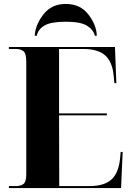

<svg xmlns="http://www.w3.org/2000/svg" viewBox="-20 -952 668 972"><path d="M25 0H593L601 -183H591L588 -151Q581 -77 544.5 -43.5Q508 -10 433 -10H280L279 -368H521V-378H279V-704H402Q476 -704 512 -672Q548 -640 555 -573L559 -531H569L562 -714H25V-704H62Q84 -704 98.5 -693Q113 -682 113 -639V-70Q113 -30 98 -20Q83 -10 62 -10H25ZM156 -771H166Q173 -804 205.5 -823Q238 -842 313 -842Q387 -842 419.5 -822.5Q452 -803 460 -771H470Q469 -824 428 -878Q387 -932 313 -932Q240 -932 199 -878Q158 -824 156 -771Z"/></svg>

Font: Noto Serif Display SemiCondensed Extra
Style: Regular
Weight: 800
Width: 4
Designer: Monotype Design Team
Foundry: Monotype Imaging Inc.
Version: Version 1.900